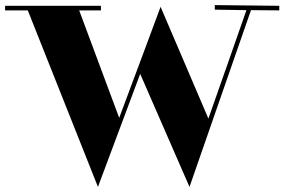

<svg xmlns="http://www.w3.org/2000/svg" viewBox="-64 -712 1124 759"><path d="M1040 -670.9 928.2 -671.9 685.1 26.9 490.2 -419.9 323.2 26.9 45.9 -670.9H-43.9V-689H335V-670.9H249L407.2 -246.1Q448.7 -357.9 490.2 -468.3Q531.7 -578.6 570.8 -685.1L759.8 -243.2Q797.9 -352.1 835.4 -458.3Q873 -564.5 910.2 -671.9L785.2 -673.8V-691.9L1040 -689Z"/></svg>

Font: Purple Purse
Style: Regular
Weight: 400
Designer: Astigmatic (AOETI)
Foundry: Astigmatic (AOETI)
Version: Version 1.000